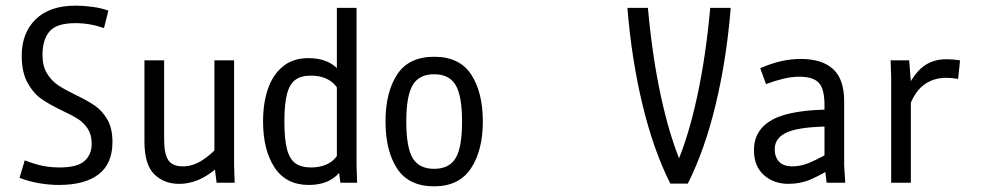

<svg xmlns="http://www.w3.org/2000/svg" viewBox="-20 -653 3540 686"><path d="M49.8 -17.6 68.4 -80.1Q100.6 -67.4 129.9 -61Q159.2 -54.7 193.4 -54.7Q255.9 -54.7 281.7 -77.6Q307.6 -100.6 307.6 -139.6Q307.6 -170.9 293.9 -192.4Q280.3 -213.9 259.3 -227.5Q238.3 -241.2 202.1 -257.8Q155.3 -280.3 127 -300.3Q98.6 -320.3 78.1 -357.9Q57.6 -395.5 57.6 -454.1Q57.6 -535.2 107.4 -584Q157.2 -632.8 250 -632.8Q279.3 -632.8 311 -628.4Q342.8 -624 367.2 -615.2L351.6 -552.7Q300.8 -570.3 250 -570.3Q181.6 -570.3 156.7 -540.5Q131.8 -510.7 131.8 -457Q131.8 -417 147.9 -390.6Q164.1 -364.3 187.5 -348.6Q210.9 -333 251 -313.5Q293.9 -293 319.8 -274.9Q345.7 -256.8 363.8 -225.6Q381.8 -194.3 381.8 -145.5Q381.8 -68.4 332.5 -30.3Q283.2 7.8 190.4 7.8Q156.2 7.8 119.1 1.5Q82 -4.9 49.8 -17.6Z M496.1 -147.5V-437.5H566.4V-155.3Q566.4 -103.5 581.1 -81.1Q595.7 -58.6 633.8 -58.6Q667 -58.6 699.7 -78.6Q732.4 -98.6 760.7 -130.9L795.9 -100.6Q768.6 -57.6 720.2 -26.9Q671.9 3.9 620.1 3.9Q565.4 3.9 530.8 -30.8Q496.1 -65.4 496.1 -147.5ZM746.1 -62.5V-437.5H816.4V-63.5L818.4 0H753.9Z M1187.5 -63.5 1183.6 -79.1V-625H1253.9V-62.5L1255.9 0H1196.3ZM1231.4 -308.6 1203.1 -295.9Q1191.4 -341.8 1162.6 -362.3Q1133.8 -382.8 1090.8 -382.8Q1055.7 -382.8 1035.2 -367.7Q1014.6 -352.5 1005.4 -316.9Q996.1 -281.2 996.1 -218.8Q996.1 -155.3 1005.4 -120.1Q1014.6 -85 1035.2 -69.8Q1055.7 -54.7 1090.8 -54.7Q1134.8 -54.7 1163.6 -75.2Q1192.4 -95.7 1203.1 -142.6L1232.4 -129.9Q1220.7 -62.5 1184.1 -27.3Q1147.5 7.8 1083 7.8Q1002 7.8 960.9 -54.7Q919.9 -117.2 919.9 -218.8Q919.9 -285.2 937.5 -335.9Q955.1 -386.7 991.2 -416Q1027.3 -445.3 1082 -445.3Q1146.5 -445.3 1183.1 -410.2Q1219.7 -375 1231.4 -308.6Z M1357.4 -218.8Q1357.4 -323.2 1398.9 -386.7Q1440.4 -450.2 1531.2 -450.2Q1622.1 -450.2 1663.6 -386.7Q1705.1 -323.2 1705.1 -218.8Q1705.1 -115.2 1662.6 -51.3Q1620.1 12.7 1531.2 12.7Q1440.4 12.7 1398.9 -50.8Q1357.4 -114.3 1357.4 -218.8ZM1630.9 -218.8Q1630.9 -310.5 1607.9 -349.1Q1585 -387.7 1531.2 -387.7Q1477.5 -387.7 1454.6 -349.1Q1431.6 -310.5 1431.6 -218.8Q1431.6 -126 1454.6 -87.9Q1477.5 -49.8 1531.2 -49.8Q1585 -49.8 1607.9 -87.9Q1630.9 -126 1630.9 -218.8Z M2221.7 -625H2294.9Q2310.5 -451.2 2341.8 -307.1Q2373 -163.1 2417 -61.5H2395.5Q2439.5 -163.1 2470.7 -307.1Q2502 -451.2 2517.6 -625H2590.8Q2576.2 -442.4 2537.1 -279.8Q2498 -117.2 2437.5 2.9H2375Q2314.5 -117.2 2275.4 -279.8Q2236.3 -442.4 2221.7 -625Z M2835.9 -378.9Q2808.6 -378.9 2778.3 -371.6Q2748 -364.3 2716.8 -352.5L2696.3 -409.2Q2770.5 -442.4 2840.8 -442.4Q2917 -442.4 2956.5 -406.2Q2996.1 -370.1 2996.1 -292V-62.5L3000 0H2933.6L2925.8 -62.5V-278.3Q2925.8 -335 2905.8 -356.9Q2885.7 -378.9 2835.9 -378.9ZM2748 -120.1Q2748 -91.8 2763.7 -75.2Q2779.3 -58.6 2811.5 -58.6Q2839.8 -58.6 2868.7 -70.3Q2897.5 -82 2942.4 -106.4L2946.3 -108.4L2961.9 -57.6Q2960.9 -57.6 2960 -56.6Q2912.1 -27.3 2876 -11.7Q2839.8 3.9 2796.9 3.9Q2745.1 3.9 2709.5 -27.3Q2673.8 -58.6 2673.8 -116.2Q2673.8 -189.5 2740.2 -225.6Q2806.6 -261.7 2958 -261.7V-201.2Q2842.8 -201.2 2795.4 -181.6Q2748 -162.1 2748 -120.1Z M3164.1 -374 3162.1 -437.5H3228.5L3234.4 -360.4V0H3164.1ZM3361.3 -441.4Q3384.8 -441.4 3410.2 -437.5L3403.3 -371.1Q3379.9 -375 3360.4 -375Q3311.5 -375 3276.4 -346.2Q3241.2 -317.4 3221.7 -250L3192.4 -268.6Q3220.7 -354.5 3259.8 -397.9Q3298.8 -441.4 3361.3 -441.4Z"/></svg>

Font: Sudo Var
Style: Regular
Weight: 400
Monospace: yes
Designer: Jens Kutilek
Foundry: Jens Kutilek
Version: Version 0.065;FEAKit 1.0